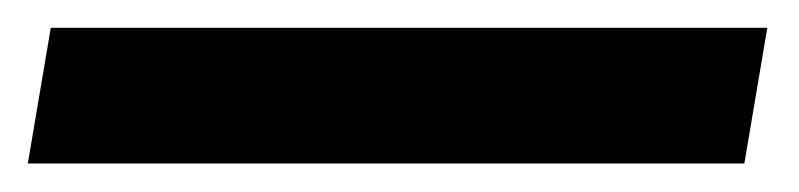

<svg xmlns="http://www.w3.org/2000/svg" viewBox="-58 60 574 138"><path d="M-38 177.5 -21.5 80H493.5L477 177.5Z"/></svg>

Font: Overpass
Style: Bold Italic
Weight: 700
Italic angle: -10°
Designer: Delve Withrington, Dave Bailey, Thomas Jockin
Foundry: Delve Fonts LLC
Version: Version 4.000; ttfautohint (v1.8.3)